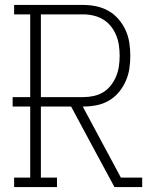

<svg xmlns="http://www.w3.org/2000/svg" viewBox="-20 -755 640 775"><path d="M37 0V-38H102V-325H31V-363H102V-697H37V-735H316Q343 -735 369 -729.5Q395 -724 418 -711Q441 -698 458.5 -677.5Q476 -657 487 -633Q498 -609 502 -582.5Q506 -556 506 -530Q506 -503 502 -477Q498 -451 487 -426.5Q476 -402 458.5 -381.5Q441 -361 418 -348Q395 -335 369 -330Q343 -325 316 -325H314L468 -38H554V0H442L354 -163L267 -325H145V-38H210V0ZM145 -363H316Q337 -363 358 -367.5Q379 -372 397 -383Q415 -394 428 -411Q441 -428 449 -447.5Q457 -467 460 -488Q463 -509 463 -530Q463 -551 460 -572Q457 -593 449 -612.5Q441 -632 428 -648.5Q415 -665 397 -676Q379 -687 358 -692Q337 -697 316 -697H145Z"/></svg>

Font: Iosevka Etoile Extralight
Style: Regular
Weight: 200
Designer: Belleve Invis
Foundry: Belleve Invis
Version: Version 22.1.2; ttfautohint (v1.8.4)